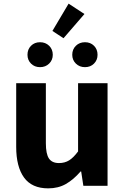

<svg xmlns="http://www.w3.org/2000/svg" viewBox="-20 -1021 686 1055"><path d="M69 -214V-564H232V-234Q232 -175 249 -150Q266 -125 304 -125Q336 -125 360 -140Q384 -155 409 -189V-564H571V0H438L426 -79H423Q384 -34 342 -10Q300 14 245 14Q155 14 112 -45.5Q69 -105 69 -214ZM131 -720Q131 -750 150.5 -769.5Q170 -789 200 -789Q230 -789 250 -769.5Q270 -750 270 -720Q270 -691 250 -671.5Q230 -652 200 -652Q170 -652 150.5 -671.5Q131 -691 131 -720ZM268 -851 357 -1001 444 -944 329 -811ZM377 -720Q377 -750 397 -769.5Q417 -789 447 -789Q477 -789 496.5 -769.5Q516 -750 516 -720Q516 -691 496.5 -671.5Q477 -652 447 -652Q417 -652 397 -671.5Q377 -691 377 -720Z"/></svg>

Font: Merged Yaku Han JP ExtraBold
Style: Regular
Weight: 800
Designer: Ryoko NISHIZUKA 西塚涼子 (kana, bopomofo & ideographs); Paul D. Hunt (Latin, Greek & Cyrillic); Sandoll Communications 산돌커뮤니
Foundry: Adobe
Version: Version 2.004